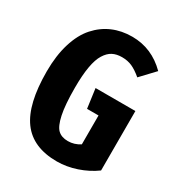

<svg xmlns="http://www.w3.org/2000/svg" viewBox="-172 -825 890 956"><g transform="rotate(30 272.5 -347.0)"><path d="M311 -710Q423.8 -710 507.8 -626L433.1 -546.9Q402.3 -572.8 376.5 -584.5Q350.6 -596.2 317.9 -596.2Q286.6 -596.2 264.2 -584.5Q241.7 -572.8 224.4 -544.9Q207 -517.1 198.5 -468Q189.9 -418.9 189.9 -347.2Q189.9 -249 201.7 -193.8Q213.4 -138.7 234.4 -118.9Q255.4 -99.1 292 -99.1Q329.1 -99.1 360.8 -120.1V-286.1H294.9L279.8 -397H508.8V-55.2Q463.4 -22 406.7 -2.9Q350.1 16.1 294.9 16.1Q157.2 16.1 92.5 -71.8Q27.8 -159.7 27.8 -347.2Q27.8 -439 49.6 -509.3Q71.3 -579.6 110.1 -623Q148.9 -666.5 199.5 -688.2Q250 -710 311 -710Z"/></g></svg>

Font: Fira Sans Compressed
Style: Bold
Weight: 700
Width: 1
Designer: Carrois Corporate & Edenspiekermann AG
Foundry: Carrois Corporate GbR & Edenspiekermann AG
Version: Version 4.203;PS 004.203;hotconv 1.0.88;makeotf.lib2.5.64775